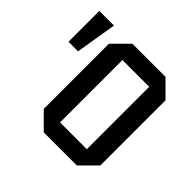

<svg xmlns="http://www.w3.org/2000/svg" viewBox="-168 -887 1075 1075"><g transform="rotate(45 369.0 -350.0)"><path d="M46 -456V-700H162L122 -456ZM214 -92V-608L307 -701H569L662 -608V-92L569 1H307ZM332 -597V-103H544V-597Z"/></g></svg>

Font: Tektur SemiCondensed Medium
Style: Regular
Weight: 500
Width: 4
Designer: Adam Jagosz
Foundry: Adam Jagosz
Version: Version 1.005;gftools[0.9.30]